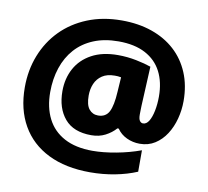

<svg xmlns="http://www.w3.org/2000/svg" viewBox="-86 -818 1068 988"><g transform="rotate(10 448.5 -324.0)"><path d="M857 -369Q857 -322 845 -276.5Q833 -231 809.5 -194.5Q786 -158 751.5 -136Q717 -114 672 -114Q636 -114 604 -129Q572 -144 553 -172H546Q524 -147 492 -130.5Q460 -114 419 -114Q326 -114 280 -168.5Q234 -223 234 -312Q234 -378 262.5 -430.5Q291 -483 347 -513.5Q403 -544 484 -544Q533 -544 580 -534.5Q627 -525 658 -514L648 -308Q648 -303 647.5 -289.5Q647 -276 647 -262Q647 -239 654 -229.5Q661 -220 671 -220Q689 -220 701.5 -240.5Q714 -261 721 -295.5Q728 -330 728 -370Q728 -445 700 -499.5Q672 -554 615.5 -584Q559 -614 475 -614Q401 -614 344.5 -590.5Q288 -567 250 -524.5Q212 -482 192.5 -423.5Q173 -365 173 -296Q173 -217 202.5 -158.5Q232 -100 291.5 -68Q351 -36 439 -36Q495 -36 562.5 -48.5Q630 -61 690 -83V29Q638 51 575.5 63Q513 75 446 75Q318 75 227 30Q136 -15 88 -99Q40 -183 40 -298Q40 -388 70.5 -465.5Q101 -543 157.5 -600.5Q214 -658 294 -690.5Q374 -723 473 -723Q560 -723 630.5 -698.5Q701 -674 751.5 -628Q802 -582 829.5 -516.5Q857 -451 857 -369ZM371 -313Q371 -264 389 -242Q407 -220 436 -220Q476 -220 493 -252.5Q510 -285 514 -358L519 -434Q509 -436 502 -436.5Q495 -437 486 -437Q446 -437 420.5 -420Q395 -403 383 -375Q371 -347 371 -313Z"/></g></svg>

Font: Noto Sans Devanagari Black
Style: Regular
Weight: 900
Version: Version 2.003